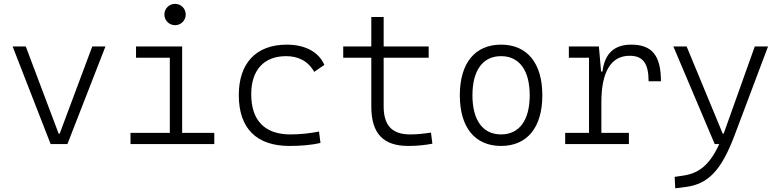

<svg xmlns="http://www.w3.org/2000/svg" viewBox="-20 -764 4142 1018"><path d="M248.5 0H337.4L539.1 -517.6H469.2L296.4 -55.2H291L116.7 -517.6H46.9Z M671.9 0H1116.2V-59.6H945.8V-517.6H701.2V-458H880.4V-59.6H671.9ZM908.2 -630.4C939.5 -630.4 964.8 -655.8 964.8 -687C964.8 -718.3 939.5 -743.7 908.2 -743.7C877 -743.7 851.6 -718.3 851.6 -687C851.6 -655.8 877 -630.4 908.2 -630.4Z M1514.6 9.8C1568.4 9.8 1626 6.3 1679.2 -6.3L1671.4 -66.4C1622.6 -57.1 1571.3 -51.3 1520 -51.3C1384.3 -51.3 1312 -124.5 1312 -264.6C1312 -393.6 1380.4 -466.3 1497.1 -466.3C1558.6 -466.3 1612.8 -442.4 1646 -382.8L1699.7 -419.9C1670.4 -488.3 1597.7 -527.3 1501 -527.3C1337.4 -527.3 1246.1 -428.7 1246.1 -259.8C1246.1 -83.5 1339.8 9.8 1514.6 9.8Z M2144.5 9.8C2190.4 9.8 2229 5.9 2272.5 -2L2265.1 -61C2226.1 -55.2 2191.9 -51.3 2154.3 -51.3C2058.6 -51.3 2014.2 -99.1 2014.2 -200.2V-458H2252.9V-517.6H2014.2V-673.8H1948.7V-517.6H1799.8V-458H1948.7V-198.7C1948.7 -57.1 2011.2 9.8 2144.5 9.8Z M2636.7 9.8C2774.9 9.8 2855.5 -87.9 2855.5 -258.8C2855.5 -429.7 2774.9 -527.3 2636.7 -527.3C2498.5 -527.3 2418 -429.7 2418 -258.8C2418 -87.9 2498.5 9.8 2636.7 9.8ZM2636.7 -51.3C2540 -51.3 2484.9 -126.5 2484.9 -258.8C2484.9 -391.1 2540 -466.3 2636.7 -466.3C2733.4 -466.3 2788.6 -391.1 2788.6 -258.8C2788.6 -126.5 2733.4 -51.3 2636.7 -51.3Z M3168.5 -222.7C3168.5 -379.4 3217.3 -468.3 3318.4 -468.3C3388.7 -468.3 3418.9 -428.2 3418.9 -333H3484.4C3484.4 -469.7 3437 -527.3 3326.7 -527.3C3236.8 -527.3 3186 -480 3174.3 -384.8H3167L3155.3 -517.6H2996.1V-458H3103V-59.6H2976.6V0H3314.5V-59.6H3168.5Z M3560.1 234.4 3617.7 227.1C3734.4 211.4 3804.2 140.6 3874.5 -45.9L4052.2 -517.6H3981.9L3822.3 -70.3C3820.3 -64.9 3818.4 -60.1 3816.4 -55.2H3812L3620.6 -517.6H3550.3L3769.5 0H3793.5C3743.2 108.9 3687.5 153.8 3606 166.5L3557.1 173.8Z"/></svg>

Font: Cascadia Mono NF Light
Style: Regular
Weight: 300
Monospace: yes
Designer: Aaron Bell
Foundry: Saja Typeworks
Version: Version 2404.023